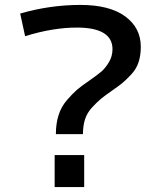

<svg xmlns="http://www.w3.org/2000/svg" viewBox="-20 -760 654 780"><path d="M207 -215Q207 -258 218 -292.5Q229 -327 252.5 -354Q276 -381 293 -395.5Q310 -410 342 -432Q375 -455 391 -468.5Q407 -482 422 -506.5Q437 -531 437 -560Q437 -648 292 -648Q195 -648 82 -613L62 -705Q183 -740 307 -740Q425 -740 488.5 -693.5Q552 -647 552 -570Q552 -535 543 -507.5Q534 -480 513.5 -458Q493 -436 478 -423.5Q463 -411 434 -391Q404 -370 389.5 -358Q375 -346 354.5 -324Q334 -302 325.5 -275.5Q317 -249 317 -215ZM202 0V-130H322V0Z"/></svg>

Font: M PLUS 1p Medium
Style: Regular
Weight: 500
Version: Version 1.062